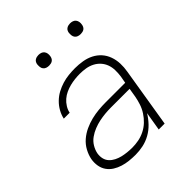

<svg xmlns="http://www.w3.org/2000/svg" viewBox="-194 -844 988 988"><g transform="rotate(-45 300.0 -350.5)"><path d="M230 8Q207 8 184 5.5Q161 3 140 -3.5Q119 -10 100.5 -21.5Q82 -33 69.5 -50.5Q57 -68 53 -90.5Q49 -113 53 -137Q58 -163 71.5 -188Q85 -213 106.5 -231.5Q128 -250 154 -262Q180 -274 206.5 -280.5Q233 -287 259.5 -289.5Q286 -292 312 -292H454L461 -331Q464 -352 463.5 -374Q463 -396 456 -415Q449 -434 435.5 -449Q422 -464 403.5 -473.5Q385 -483 364 -486.5Q343 -490 321 -490Q303 -490 285 -488Q267 -486 249 -481.5Q231 -477 213.5 -469Q196 -461 181.5 -448.5Q167 -436 156.5 -419Q146 -402 143 -385H100Q105 -408 117 -429.5Q129 -451 147 -468.5Q165 -486 186.5 -497.5Q208 -509 231 -516Q254 -523 277.5 -525.5Q301 -528 324 -528Q351 -528 378.5 -523.5Q406 -519 429.5 -507Q453 -495 470 -476Q487 -457 496 -432Q505 -407 506 -379.5Q507 -352 502 -324L449 0H406L423 -102Q408 -77 387 -55Q366 -33 340 -18.5Q314 -4 286 2Q258 8 230 8ZM244 -30Q267 -30 290.5 -34.5Q314 -39 336 -50Q358 -61 376 -78Q394 -95 407.5 -116Q421 -137 428.5 -160Q436 -183 440 -205L448 -254H313Q291 -254 269.5 -252Q248 -250 226.5 -245.5Q205 -241 183.5 -232.5Q162 -224 143 -210.5Q124 -197 112 -177Q100 -157 96 -136Q93 -117 97 -100Q101 -83 112.5 -70.5Q124 -58 140 -50Q156 -42 172.5 -38Q189 -34 207.5 -32Q226 -30 244 -30ZM470 -631Q460 -631 451.5 -634Q443 -637 437.5 -644Q432 -651 431 -660.5Q430 -670 431 -680Q432 -686 435 -692Q438 -698 444 -702Q450 -706 456.5 -707.5Q463 -709 469 -709Q479 -709 487.5 -706Q496 -703 501.5 -696Q507 -689 508.5 -679.5Q510 -670 508 -660Q507 -654 504 -648Q501 -642 495.5 -638Q490 -634 483 -632.5Q476 -631 470 -631ZM240 -631Q230 -631 221.5 -634Q213 -637 207.5 -644Q202 -651 201 -660.5Q200 -670 201 -680Q202 -686 205 -692Q208 -698 214 -702Q220 -706 226.5 -707.5Q233 -709 239 -709Q249 -709 257.5 -706Q266 -703 271.5 -696Q277 -689 278.5 -679.5Q280 -670 278 -660Q277 -654 274 -648Q271 -642 265.5 -638Q260 -634 253 -632.5Q246 -631 240 -631Z"/></g></svg>

Font: Iosevka Aile XLt Obl
Style: Regular
Weight: 200
Italic angle: -9°
Designer: Belleve Invis
Foundry: Belleve Invis
Version: Version 31.1.0; ttfautohint (v1.8.4)